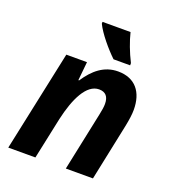

<svg xmlns="http://www.w3.org/2000/svg" viewBox="-138 -872 881 978"><g transform="rotate(20 302.0 -383.0)"><path d="M165 0 213 -226C239 -342 284 -437 352 -437C387 -437 405 -417 405 -377C405 -362 402 -342 397 -319L330 0H477L542 -311C549 -346 553 -375 553 -399C553 -495 505 -556 412 -556C336 -556 283 -510 240 -445H236L246 -546H134L18 0ZM368 -606H458V-618C433 -667 413 -721 402 -766H250V-756C272 -710 327 -645 368 -606Z"/></g></svg>

Font: BC Sans
Style: Bold Italic
Weight: 700
Italic angle: -12°
Designer: Monotype Design Team
Province of B.C.
Foundry: Monotype Imaging Inc.
Version: Version 2.000;GOOG;noto-source:20170915:90ef993387c0